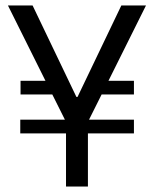

<svg xmlns="http://www.w3.org/2000/svg" viewBox="-20 -681 563 701"><path d="M55 -336V-386H146L9 -661H99L259 -327H263L423 -661H513L376 -386H469V-336H351L305 -244H469V-194H301V0H221V-194H54V-244H217L171 -336Z"/></svg>

Font: Average Sans
Style: Regular
Weight: 400
Designer: Eduardo Rodriguez Tunni
Foundry: Eduardo Rodriguez Tunni
Version: Version 1.001